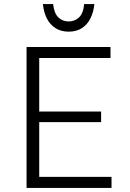

<svg xmlns="http://www.w3.org/2000/svg" viewBox="-20 -920 636 940"><path d="M110 0V-690H521V-636H172V-374H475V-322H172V-54H526V0ZM190 -900H240Q245 -855 265.5 -835Q286 -815 316 -815Q346 -815 367 -835Q388 -855 392 -900H442Q438 -860 422.5 -829.5Q407 -799 380.5 -782Q354 -765 316 -765Q279 -765 252 -782Q225 -799 209.5 -829.5Q194 -860 190 -900Z"/></svg>

Font: Radio Canada Light
Style: Regular
Weight: 300
Designer: Charles Daoud, Etienne Aubert Bonn, Alexandre Saumier Demers, Jacques Le Bailly
Foundry: Radio-Canada
Version: Version 2.104;gftools[0.9.28.dev5+ged2979d]